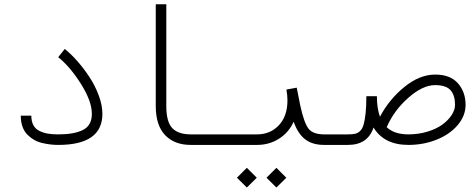

<svg xmlns="http://www.w3.org/2000/svg" viewBox="-20 -671 2176 889"><path d="M76.2 -135.3H125Q125 -108.9 134.8 -91.1Q144.5 -73.2 163.1 -64.5Q181.6 -55.7 202.1 -52.2Q222.7 -48.8 250 -48.8Q324.2 -48.8 364.7 -69.6Q405.3 -90.3 405.3 -144Q405.3 -202.6 354.5 -283Q303.7 -363.3 249.5 -406.2L279.8 -444.3Q308.1 -421.9 337.9 -388.2Q367.7 -354.5 394 -314.5Q420.4 -274.4 437.3 -229Q454.1 -183.6 454.1 -144Q454.1 0 250 0Q231.4 0 214.1 -2Q196.8 -3.9 175.8 -8.8Q154.8 -13.7 137.9 -23.4Q121.1 -33.2 106.7 -47.6Q92.3 -62 84.2 -84.5Q76.2 -106.9 76.2 -135.3Z M1060.5 -48.8V0H863.3Q787.6 0 744.4 -45.4Q701.2 -90.8 701.2 -180.2V-651.4H750V-180.2Q750 -106.9 777.6 -77.9Q805.2 -48.8 863.3 -48.8Z M1213.9 151.9 1259.8 106 1305.7 151.9 1259.8 197.3ZM1077.1 151.9 1123 106 1168.9 151.9 1123 197.3ZM1060.5 -48.8H1170.4Q1231.4 -48.8 1271.2 -91.1Q1311 -133.3 1311 -206.5Q1311 -228.5 1306.2 -256.3L1354 -265.1Q1364.7 -207.5 1370.1 -183.1Q1388.2 -100.6 1408.9 -74.7Q1429.7 -48.8 1481 -48.8H1590.8V0H1481Q1425.8 0 1392.1 -26.6Q1358.4 -53.2 1339.8 -107.4Q1316.4 -56.6 1271.2 -28.3Q1226.1 0 1170.4 0H1060.5Q1050.3 0 1043.2 -7.1Q1036.1 -14.2 1036.1 -24.4Q1036.1 -34.7 1043.2 -41.7Q1050.3 -48.8 1060.5 -48.8Z M1590.8 -48.8Q1612.8 -48.8 1625 -51.8Q1637.2 -54.7 1647.7 -64.9Q1658.2 -75.2 1663.8 -94.7Q1669.4 -114.3 1672.9 -147.5Q1676.3 -177.7 1676.3 -225.6H1725.1Q1725.1 -169.4 1739.3 -130.4Q1781.7 -210.9 1852.3 -268.3Q1922.9 -325.7 1994.6 -325.7Q2064.9 -325.7 2100.3 -285.4Q2135.7 -245.1 2135.7 -185.5Q2135.7 -135.3 2099.6 -92.3Q2063.5 -49.3 2002.4 -24.7Q1941.4 0 1871.1 0Q1758.3 0 1709.5 -80.6Q1683.1 0 1590.8 0Q1580.6 0 1573.5 -7.1Q1566.4 -14.2 1566.4 -24.4Q1566.4 -34.7 1573.5 -41.7Q1580.6 -48.8 1590.8 -48.8ZM1770.5 -82Q1805.7 -48.8 1871.1 -48.8Q1918 -48.8 1959.5 -61.5Q2001 -74.2 2028.3 -94.2Q2055.7 -114.3 2071.3 -138.4Q2086.9 -162.6 2086.9 -185.5Q2086.9 -229.5 2066.2 -253.2Q2045.4 -276.9 1994.6 -276.9Q1937 -276.9 1870.4 -218Q1803.7 -159.2 1770.5 -82Z"/></svg>

Font: AzarMehrMonospaced
Style: SansRegular
Weight: 1
Designer: Amin Abedi
Version: Version 1.00